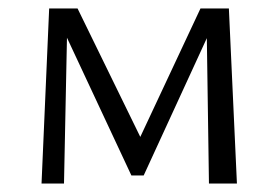

<svg xmlns="http://www.w3.org/2000/svg" viewBox="-20 -433 656 453"><path d="M539 0H473L468 -343L319 -19H290L138 -344L131 0H78L96 -413H163L311 -110L453 -413H520Z"/></svg>

Font: EauTestInfant
Style: Regular
Weight: 400
Designer: Christian Thalmann (Catharsis Fonts)
Version: Version 0.001;PS 000.001;hotconv 1.0.88;makeotf.lib2.5.64775